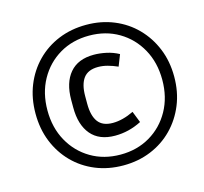

<svg xmlns="http://www.w3.org/2000/svg" viewBox="-108 -837 1056 995"><g transform="rotate(-15 420.0 -340.0)"><path d="M436 37Q355 37 287 9Q219 -19 169 -70Q119 -121 91.5 -189.5Q64 -258 64 -340Q64 -422 91.5 -490.5Q119 -559 169 -610Q219 -661 287 -689Q355 -717 436 -717Q516 -717 584 -689Q652 -661 702 -610Q752 -559 780 -490.5Q808 -422 808 -340Q808 -258 780 -189.5Q752 -121 702 -70Q652 -19 584 9Q516 37 436 37ZM436 -21Q525 -21 594.5 -62Q664 -103 704 -175Q744 -247 744 -340Q744 -433 704 -505Q664 -577 594.5 -618Q525 -659 436 -659Q347 -659 277.5 -618Q208 -577 168 -505Q128 -433 128 -340Q128 -247 168 -175Q208 -103 277.5 -62Q347 -21 436 -21ZM336 -361V-320Q336 -256 360.5 -223Q385 -190 439 -190Q492 -190 552 -219L576 -158Q508 -123 434 -123Q349 -123 305 -175Q261 -227 261 -320V-361Q261 -453 305 -505Q349 -557 434 -557Q466 -557 501 -549.5Q536 -542 567 -525L543 -464Q516 -476 490 -483Q464 -490 439 -490Q385 -490 360.5 -457Q336 -424 336 -361Z"/></g></svg>

Font: Inria Sans
Style: Italic
Weight: 400
Italic angle: -10°
Designer: Black Foundry Team
Foundry: Black Foundry
Version: Version 1.2; ttfautohint (v1.8.3)